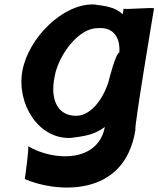

<svg xmlns="http://www.w3.org/2000/svg" viewBox="-20 -658 709 859"><path d="M80 -340C54 -193 152 -34 297 -41C349 -48 399 -52 449 -90C420 66 228 67 105 -4C112 -4 92 136 91 143C215 199 537 238 586 -78C578 -78 668 -613 669 -620C670 -627 532 -613 533 -620L529 -594C494 -628 449 -631 402 -638C262 -644 106 -487 80 -340ZM225 -318C242 -412 332 -534 418 -532C482 -538 519 -496 514 -423C499 -423 468 -305 465 -290C434 -198 378 -140 321 -140C243 -139 201 -206 225 -318Z"/></svg>

Font: Ember
Style: Ita
Weight: 400
Designer: Stig
Foundry: Cannot Into Space Fonts
Version: Version 0.127